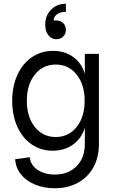

<svg xmlns="http://www.w3.org/2000/svg" viewBox="-20 -787 627 1023"><path d="M61 61 139 51Q142 91 179 117Q216 143 272 143Q344 143 388 98.5Q432 54 432 -19V-107Q415 -50 369.5 -17Q324 16 261 16Q198 16 149 -17.5Q100 -51 72.5 -111.5Q45 -172 45 -250Q45 -327 72.5 -387.5Q100 -448 149.5 -482Q199 -516 262 -516Q325 -516 370 -483.5Q415 -451 432 -394V-500H507V-19Q507 51 478 104Q449 157 395.5 186.5Q342 216 272 216Q213 216 165.5 196Q118 176 90.5 140.5Q63 105 61 61ZM277 -57Q346 -57 388.5 -110.5Q431 -164 431 -250Q431 -336 388.5 -389.5Q346 -443 277 -443Q208 -443 165.5 -389.5Q123 -336 123 -250Q123 -164 165.5 -110.5Q208 -57 277 -57ZM331 -767V-724Q302 -724 284 -711Q266 -698 266 -678H280Q302 -678 316.5 -664Q331 -650 331 -628Q331 -606 316.5 -592Q302 -578 280 -578Q254 -578 237.5 -599.5Q221 -621 221 -656Q221 -704 252 -735.5Q283 -767 331 -767Z"/></svg>

Font: MedMera Sans
Style: Regular
Weight: 400
Designer: Kasper Nordkvist
Foundry: UNCUT.wtf
Version: Version 1.300